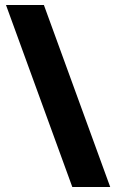

<svg xmlns="http://www.w3.org/2000/svg" viewBox="-20 -742 467 770"><path d="M156 -722 422 8H270L4 -722Z"/></svg>

Font: Noto Sans Georgian ExtraBold
Style: Regular
Weight: 800
Designer: Monotype Design Team, Akaki Razmadze
Foundry: Google LLC
Version: Version 2.005; ttfautohint (v1.8.4.7-5d5b)